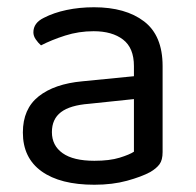

<svg xmlns="http://www.w3.org/2000/svg" viewBox="-20 -495 539 529"><path d="M240 -52Q282 -52 309.5 -60.5Q337 -69 349 -77V-222L225 -209Q173 -205 148 -186Q123 -167 123 -131Q123 -94 152.5 -73Q182 -52 240 -52ZM239 -475Q326 -475 377 -436Q428 -397 428 -313V-76Q428 -54 419.5 -42.5Q411 -31 394 -21Q370 -8 330 3Q290 14 240 14Q146 14 94.5 -23Q43 -60 43 -130Q43 -195 86.5 -229.5Q130 -264 207 -271L349 -285V-313Q349 -363 319 -386Q289 -409 238 -409Q197 -409 159.5 -397Q122 -385 93 -370Q85 -377 78.5 -386.5Q72 -396 72 -406Q72 -432 101 -446Q128 -460 163.5 -467.5Q199 -475 239 -475Z"/></svg>

Font: Baloo Bhaina 2
Style: Regular
Weight: 400
Designer: Yesha Goshar, Manish Minz, Shuchita Grover and Ek Type
Foundry: Ek Type
Version: Version 1.700